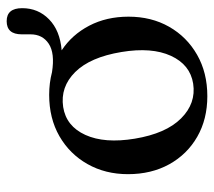

<svg xmlns="http://www.w3.org/2000/svg" viewBox="-53 -578 642 576"><g transform="rotate(-90 268.0 -290.0)"><path d="M271.5 -463.5Q307 -463.5 339.5 -455Q396.5 -446 424.8 -464.8Q453 -483.5 453 -519.5V-546Q453 -591 492.5 -591Q531.5 -591 531.5 -544.5Q531.5 -496.5 498 -463.8Q464.5 -431 405 -426Q452 -395 479 -343.2Q506 -291.5 506 -225.5Q506 -157 475.8 -103.8Q445.5 -50.5 391.8 -19.8Q338 11 267.5 11Q198.5 11 145.8 -19.2Q93 -49.5 63.2 -103.2Q33.5 -157 33.5 -227Q33.5 -295 63.8 -348.5Q94 -402 147.5 -432.8Q201 -463.5 271.5 -463.5ZM305 -31.5Q362 -40.5 388.5 -98.2Q415 -156 400 -246.5Q384.5 -340.5 339.8 -385.5Q295 -430.5 235 -421.5Q177.5 -412.5 151.2 -354.8Q125 -297 140 -206.5Q155.5 -113 200.8 -67.8Q246 -22.5 305 -31.5Z"/></g></svg>

Font: Fraunces 72pt S050
Style: Regular
Weight: 400
Version: Version 1.000; ttfautohint (v1.8.3)